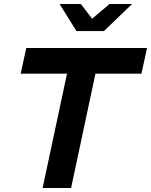

<svg xmlns="http://www.w3.org/2000/svg" viewBox="-20 -940 755 960"><path d="M193.1 0 315 -571.6H83.4L111.3 -700H715.2L687.3 -571.6H457.2L335.4 0ZM362.1 -784.8 278.2 -919.9H384.2L440.7 -846.6L527.7 -919.9H640.4L499.8 -784.8Z"/></svg>

Font: Red Hat Display
Style: Italic
Weight: 300
Italic angle: -12°
Designer: Pentagram, MCKL
Foundry: Pentagram, MCKL
Version: Version 1.023